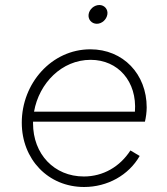

<svg xmlns="http://www.w3.org/2000/svg" viewBox="-20 -735 668 767"><path d="M316 12C409 12 494 -35 538 -112L501 -134C459 -69 392 -30 315 -30C196 -30 112 -120 112 -242V-249H559C563 -266 566 -287 566 -306C566 -439 472 -538 341 -538C186 -538 67 -402 67 -245C67 -99 172 12 316 12ZM116 -289C136 -403 227 -496 342 -496C452 -496 528 -409 519 -289ZM334 -678C331 -657 346 -640 367 -640C387 -640 406 -657 409 -678C412 -698 397 -715 377 -715C356 -715 337 -698 334 -678Z"/></svg>

Font: Mluvka ExtraLight
Style: Italic
Weight: 200
Italic angle: -8°
Designer: Modified by Jiří Krblich, Original typeface by Gumpita Rahayu
Foundry: Gumpita Rahayu & Jiří Krblich
Version: Version 2.000;Glyphs 3.1.1 (3134)